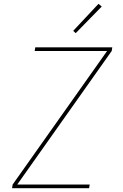

<svg xmlns="http://www.w3.org/2000/svg" viewBox="-20 -982 640 1002"><path d="M43 0 46 -19 539 -716H161L164 -735H566L563 -716L70 -19H448L445 0ZM375 -809 362 -821 494 -962 511 -948Z"/></svg>

Font: Iosevka Thin Extended Oblique
Style: Regular
Weight: 100
Width: 7
Italic angle: -9°
Monospace: yes
Designer: Belleve Invis
Foundry: Belleve Invis
Version: Version 32.5.0; ttfautohint (v1.8.4)